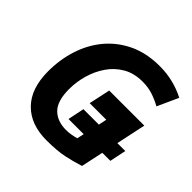

<svg xmlns="http://www.w3.org/2000/svg" viewBox="-187 -890 1064 1064"><g transform="rotate(45 345.0 -357.5)"><path d="M324 10Q200 10 130 -61.5Q60 -133 60 -268Q60 -359 86.5 -441.5Q113 -524 166 -587.5Q219 -651 297 -688Q375 -725 478 -725Q585 -725 678 -677L622 -554Q586 -574 550 -585.5Q514 -597 471 -597Q405 -597 356.5 -569Q308 -541 276 -494.5Q244 -448 228 -392Q212 -336 212 -280Q212 -187 251.5 -147Q291 -107 360 -107Q380 -107 400 -110.5Q420 -114 437 -119L446 -160H327L347 -257H468L478 -305H348L375 -431H650L613 -257H675L655 -160H592L564 -29Q515 -13 460.5 -1.5Q406 10 324 10Z"/></g></svg>

Font: Noto IKEA Latin
Style: Bold Italic
Weight: 700
Italic angle: -12°
Designer: Monotype Design Team
Foundry: Monotype Imaging Inc.
Version: Version 1.0